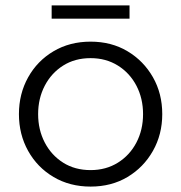

<svg xmlns="http://www.w3.org/2000/svg" viewBox="-20 -677 670 710"><path d="M315 13Q238 13 178 -22.5Q118 -58 84 -119Q50 -180 50 -255Q50 -330 84 -391Q118 -452 178 -487.5Q238 -523 315 -523Q392 -523 451.5 -487.5Q511 -452 545.5 -391.5Q580 -331 580 -255Q580 -180 545.5 -119Q511 -58 451.5 -22.5Q392 13 315 13ZM315 -48Q372 -48 416 -75.5Q460 -103 484.5 -150Q509 -197 509 -255Q509 -313 484.5 -360Q460 -407 416 -434.5Q372 -462 315 -462Q257 -462 213.5 -434.5Q170 -407 145.5 -360Q121 -313 121 -255Q121 -197 145.5 -150Q170 -103 213.5 -75.5Q257 -48 315 -48ZM171 -608V-657H459V-608Z"/></svg>

Font: MuseoModerno Thin Light
Style: Regular
Weight: 300
Version: Version 1.003